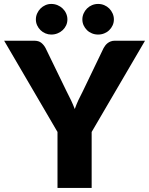

<svg xmlns="http://www.w3.org/2000/svg" viewBox="-34 -930 737 950"><path d="M0 0ZM419.5 -277V0H250.5V-277L-13.5 -728.5H135.5Q157.5 -728.5 170.2 -718.2Q183 -708 191.5 -692L294.5 -480Q307.5 -455 317.8 -433.2Q328 -411.5 336 -390.5Q343.5 -412 353.5 -433.8Q363.5 -455.5 376.5 -480L478.5 -692Q482 -698.5 487 -705Q492 -711.5 498.8 -716.8Q505.5 -722 514.2 -725.2Q523 -728.5 533.5 -728.5H683.5ZM299.5 -834Q299.5 -818 293.2 -804.5Q287 -791 276 -780.8Q265 -770.5 250.5 -764.8Q236 -759 219.5 -759Q204.5 -759 190.8 -764.8Q177 -770.5 166.5 -780.8Q156 -791 149.8 -804.5Q143.5 -818 143.5 -834Q143.5 -849.5 149.8 -863.5Q156 -877.5 166.5 -888Q177 -898.5 190.8 -904.5Q204.5 -910.5 219.5 -910.5Q236 -910.5 250.5 -904.5Q265 -898.5 276 -888Q287 -877.5 293.2 -863.5Q299.5 -849.5 299.5 -834ZM529.5 -834Q529.5 -818 523.2 -804.5Q517 -791 506.5 -780.8Q496 -770.5 481.8 -764.8Q467.5 -759 451.5 -759Q435.5 -759 421.2 -764.8Q407 -770.5 396.5 -780.8Q386 -791 379.8 -804.5Q373.5 -818 373.5 -834Q373.5 -849.5 379.8 -863.5Q386 -877.5 396.5 -888Q407 -898.5 421.2 -904.5Q435.5 -910.5 451.5 -910.5Q467.5 -910.5 481.8 -904.5Q496 -898.5 506.5 -888Q517 -877.5 523.2 -863.5Q529.5 -849.5 529.5 -834Z"/></svg>

Font: Lato Black
Style: Regular
Weight: 900
Designer: Lukasz Dziedzic
Foundry: tyPoland Lukasz Dziedzic
Version: Version 2.007; 2014-02-27